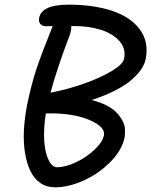

<svg xmlns="http://www.w3.org/2000/svg" viewBox="-20 -785 646 820"><path d="M214.8 15.1Q179.2 15.1 152.3 -3.4Q125.5 -22 109.9 -54.7Q94.2 -87.4 86.9 -131.6Q79.6 -175.8 82 -227.1Q84.5 -278.3 95.2 -334Q113.3 -423.3 135.3 -489.3Q157.2 -555.2 205.1 -673.8Q192.9 -672.9 176.8 -672.9Q160.6 -672.9 152.3 -682.9Q144 -692.9 147 -708Q157.7 -765.1 272 -765.1Q380.4 -765.1 459.5 -738.5Q538.6 -711.9 577.6 -658.7Q616.7 -605.5 602.1 -532.2Q598.1 -511.7 583.7 -490Q569.3 -468.3 542.7 -444.8Q516.1 -421.4 471.9 -398.7Q427.7 -376 371.1 -357.9Q406.7 -349.1 434.1 -335.2Q461.4 -321.3 477.1 -304.9Q492.7 -288.6 502.7 -270Q512.7 -251.5 513.7 -233.6Q514.6 -215.8 512.2 -198.2Q501 -143.1 450.9 -92.8Q400.9 -42.5 336.4 -13.7Q272 15.1 214.8 15.1ZM276.9 -632.8Q221.2 -486.3 195.8 -389.2Q202.1 -391.1 214.8 -393.1Q276.9 -405.8 342 -429Q407.2 -452.1 456.3 -481.2Q505.4 -510.3 509.8 -534.2Q519 -576.7 490.2 -609.4Q461.4 -642.1 409.9 -658Q358.4 -673.8 294.9 -673.8H284.2Q285.6 -655.3 276.9 -632.8ZM185.1 -300.8H175.8Q165.5 -234.4 168.9 -183.3Q172.4 -132.3 187.5 -101.6Q202.6 -70.8 224.1 -70.8Q260.3 -70.8 305.2 -92.3Q350.1 -113.8 384 -146Q418 -178.2 423.8 -207Q430.7 -243.2 361.6 -272.7Q292.5 -302.2 185.1 -300.8Z"/></svg>

Font: Shantell Sans Irregular Bouncy
Style: Italic
Weight: 400
Italic angle: -11.31°
Designer: Stephen Nixon, Anya Danilova, Shantell Martin
Foundry: Arrow Type
Version: Version 1.006;[9816181b4]